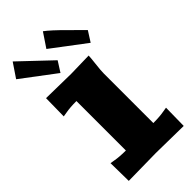

<svg xmlns="http://www.w3.org/2000/svg" viewBox="-284 -921 988 988"><g transform="rotate(-45 210.0 -427.5)"><path d="M330.1 -601.1Q330.1 -589.4 325 -545.4Q319.8 -501.5 319.8 -480V-120.1Q366.7 -120.1 397.9 -126L421.9 -129.9L419.9 1L220.2 -2L20 1L18.1 -129.9L42 -126Q73.2 -120.1 120.1 -120.1V-480Q73.2 -480 42 -474.1L18.1 -470.2L20 -601.1L200.2 -598.1ZM164.1 -640.1 -20 -778.8 32.2 -856 200.2 -696.8ZM383.8 -640.1 200.2 -778.8 252 -856Q284.7 -832 345.9 -770.3Q407.2 -708.5 419.9 -696.8Z"/></g></svg>

Font: Zantroke
Style: Regular
Weight: 500
Foundry: gluk
Version: Version 0.36